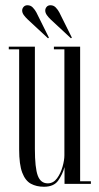

<svg xmlns="http://www.w3.org/2000/svg" viewBox="-20 -701 378 732"><path d="M147.5 11Q119 11 97.8 -0.5Q76.5 -12 64.8 -42.8Q53 -73.5 53 -131.5V-513H13.5V-523H113V-133.5Q113 -61 124 -31.5Q135 -2 162 -2Q183.5 -2 197.5 -21.2Q211.5 -40.5 218.5 -65.5Q225.5 -90.5 225.5 -108.5V-513H185.5V-523H285.5V-10H326.5V0H226V-64Q218.5 -36.5 202 -12.8Q185.5 11 147.5 11ZM250.5 -555 173.5 -626.5Q165 -634.5 158.8 -643.2Q152.5 -652 152.5 -661Q152.5 -668.5 157.8 -674.8Q163 -681 172.5 -681Q184.5 -681 192.8 -672.2Q201 -663.5 206 -654L254 -557.5ZM163 -555 86 -626.5Q77.5 -634.5 71 -643.2Q64.5 -652 64.5 -661Q64.5 -668.5 70 -674.8Q75.5 -681 84.5 -681Q97 -681 105.2 -672.2Q113.5 -663.5 118.5 -654L166.5 -557.5Z"/></svg>

Font: Imbue 100pt Light
Style: Regular
Weight: 300
Designer: Tyler Finck
Foundry: Etcetera Type Company
Version: Version 1.102; ttfautohint (v1.8.3)